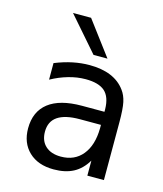

<svg xmlns="http://www.w3.org/2000/svg" viewBox="-103 -742 707 831"><g transform="rotate(15 250.0 -326.0)"><path d="M268.6 -227.5Q203.1 -227.5 169.9 -205.1Q136.7 -182.6 136.7 -136.7Q136.7 -95.7 161.6 -72.8Q186.5 -49.8 230.5 -49.8Q292 -49.8 327.1 -92.8Q362.3 -135.7 363.3 -211.9V-227.5ZM437.5 -258.8V0H363.3V-67.4Q338.9 -26.4 302.7 -7.3Q266.6 11.7 214.8 11.7Q144.5 11.7 103.5 -27.3Q62.5 -66.4 62.5 -131.8Q62.5 -207 113.3 -246.6Q164.1 -286.1 262.7 -286.1H363.3V-297.9Q362.3 -352.5 335 -377Q307.6 -401.4 249 -401.4Q210.9 -401.4 171.9 -390.1Q132.8 -378.9 95.7 -358.4V-432.6Q136.7 -449.2 174.8 -457Q212.9 -464.8 249 -464.8Q304.7 -464.8 344.7 -448.2Q384.8 -431.6 409.2 -398.4Q424.8 -377.9 431.2 -348.1Q437.5 -318.4 437.5 -258.8ZM202.1 -664.1 316.4 -511.7H253.9L121.1 -664.1Z"/></g></svg>

Font: BabelStone Pseudographica
Style: Regular
Weight: 400
Designer: Andrew West
Foundry: BabelStone
Version: Version 16.0.0